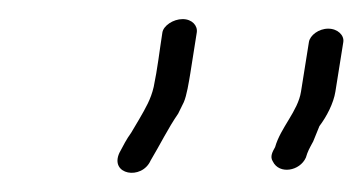

<svg xmlns="http://www.w3.org/2000/svg" viewBox="-20 -501 379 201"><path d="M303.4 -457 295.1 -405C291.9 -384.7 273.7 -367.4 268 -347C265.2 -342 262.4 -337 265.6 -332C272.4 -318 294 -322 300.2 -336C302.3 -343 303.6 -345 307.9 -353L314.4 -369C322 -379 329.2 -393 331.1 -405L339.4 -457C340.5 -464 333.6 -471 323.6 -471C313.6 -471 304.5 -464 303.4 -457ZM171.2 -481C161.2 -481 151.1 -474 150 -467C147 -448 144.9 -429 140.9 -410C137.9 -397 132.5 -388 125.6 -376L117.3 -362C112.2 -355 109.3 -349 105 -341C94.4 -318 128.4 -312 137.7 -333C147.3 -349 156.1 -367 166.5 -382L172.4 -394C175.5 -401 177.7 -415 179.2 -424L186 -467C187.1 -474 181.2 -481 171.2 -481Z"/></svg>

Font: CiSf OpenHand
Style: SquObl
Weight: 400
Foundry: Cannot Into Space Fonts
Version: Version 0.7892